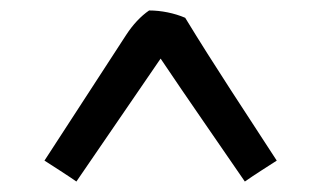

<svg xmlns="http://www.w3.org/2000/svg" viewBox="-20 -719 605 367"><path d="M509 -412C489 -399 468 -386 448 -372C394 -451 340 -528 287 -607C233 -528 180 -451 126 -372C118 -378 73 -407 65 -412L221 -652C234 -672 249 -688 265 -699C288 -699 313 -694 334 -685C390 -593 450 -503 509 -412Z"/></svg>

Font: Repo Medium
Style: Regular
Weight: 500
Designer: Stefan Peev
Foundry: Context Ltd
Version: Version 1.502